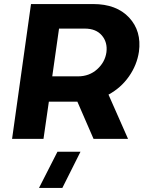

<svg xmlns="http://www.w3.org/2000/svg" viewBox="-20 -680 715 940"><path d="M436 -660.2Q550.3 -660.2 612.1 -594Q673.8 -527.8 660.2 -426.8Q650.4 -361.3 611.1 -305.4Q571.8 -249.5 511.2 -216.8L606.9 0H438L358.9 -182.1H219.2L192.9 0H39.1L131.8 -660.2ZM170.9 240.2 261.2 63H374L285.2 240.2ZM235.8 -306.2H361.8Q417 -306.2 455.6 -340.8Q494.1 -375.5 501 -423.8Q507.3 -472.7 478.8 -506.3Q450.2 -540 395 -540H269Z"/></svg>

Font: Human Sans Bold
Style: Italic
Weight: 700
Italic angle: -8°
Designer: Tim Radville
Foundry: Continuum
Version: Version 1.000;FEAKit 1.0